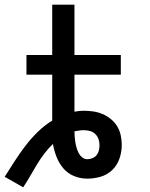

<svg xmlns="http://www.w3.org/2000/svg" viewBox="-20 -755 640 820"><path d="M79 45 0 0Q21 -33 42.5 -66.5Q64 -100 88 -131.5Q112 -163 140.5 -191Q169 -219 203 -240V-436H93V-520H203V-735H298V-520H496V-436H298V-278Q308 -280 318 -281Q328 -282 337 -282Q358 -282 378.5 -279Q399 -276 418 -268Q437 -260 453.5 -246.5Q470 -233 480.5 -215.5Q491 -198 495.5 -177.5Q500 -157 500 -136Q500 -107 490.5 -78.5Q481 -50 460 -29.5Q439 -9 410.5 -0.5Q382 8 353 8Q324 8 296.5 -3Q269 -14 250.5 -36Q232 -58 221.5 -85Q211 -112 206 -140Q186 -121 169 -98.5Q152 -76 137.5 -52Q123 -28 109 -3.5Q95 21 79 45ZM353 -75Q364 -75 375 -79.5Q386 -84 393 -93Q400 -102 402.5 -113Q405 -124 405 -135Q405 -149 400.5 -161.5Q396 -174 386.5 -183Q377 -192 364 -195.5Q351 -199 337 -199Q328 -199 318 -197.5Q308 -196 298 -194Q298 -182 299 -170Q300 -158 302 -146Q304 -134 307.5 -122.5Q311 -111 316.5 -100.5Q322 -90 331.5 -82.5Q341 -75 353 -75Z"/></svg>

Font: Iosevka Fixed Curly Md Ex
Style: Regular
Weight: 500
Width: 7
Monospace: yes
Designer: Belleve Invis
Foundry: Belleve Invis
Version: Version 30.1.2